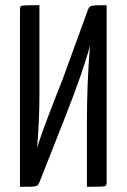

<svg xmlns="http://www.w3.org/2000/svg" viewBox="-20 -720 488 740"><path d="M57 0V-684Q57 -693 60 -696Q63 -699 81.5 -699.5Q100 -700 132 -700V-358Q132 -259 123 -150Q139 -205 196 -350L222 -416L318 -680Q322 -691 328 -695Q334 -699 350 -699.5Q366 -700 391 -700V-16Q391 -7 387 -4Q383 -1 364.5 -0.5Q346 0 315 0V-251Q315 -401 327 -545Q303 -452 232 -271L133 -20Q129 -9 123.5 -5Q118 -1 101 -0.5Q84 0 57 0Z"/></svg>

Font: Yanone Kaffeesatz
Style: Regular
Weight: 400
Designer: Yanone (Cyrillic: Daniel Pouzeot & Huerta Tipografica)
Foundry: Yanone
Version: Version 1.100;PS 001.100;hotconv 1.0.70;makeotf.lib2.5.58329